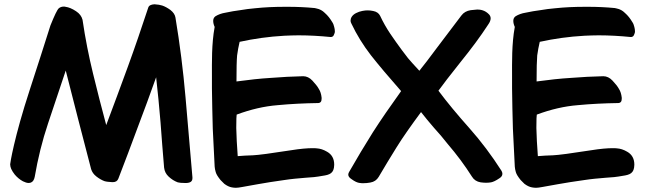

<svg xmlns="http://www.w3.org/2000/svg" viewBox="-20 -851 3037 894"><path d="M48.8 -38.1C59.6 -25.4 72.3 -14.6 86.9 -6.8C96.7 -2 105.5 1 113.3 1C117.2 1 121.1 0 124 -1C128.9 -2.9 131.8 -5.9 134.8 -9.8C137.7 -14.6 140.6 -20.5 141.6 -27.3C156.2 -112.3 176.8 -196.3 204.1 -277.3C231.4 -359.4 258.8 -441.4 286.1 -522.5C305.7 -445.3 325.2 -369.1 344.7 -293C365.2 -215.8 384.8 -139.6 404.3 -63.5C408.2 -50.8 416 -39.1 428.7 -29.3C441.4 -19.5 453.1 -12.7 465.8 -7.8C474.6 -4.9 486.3 -3.9 502 -2.9H505.9C518.6 -2.9 527.3 -8.8 531.2 -19.5C561.5 -97.7 590.8 -175.8 620.1 -254.9C650.4 -334 678.7 -412.1 707 -491.2C714.8 -421.9 721.7 -351.6 727.5 -281.2C732.4 -210.9 738.3 -140.6 744.1 -70.3C746.1 -53.7 752.9 -40 765.6 -28.3C778.3 -16.6 792 -7.8 807.6 -2C814.5 0 825.2 1 839.8 1H848.6C867.2 0 876 -6.8 876 -21.5V-25.4C865.2 -149.4 854.5 -274.4 843.8 -398.4C833 -522.5 817.4 -646.5 796.9 -769.5C794.9 -782.2 787.1 -793.9 773.4 -804.7C759.8 -814.5 747.1 -821.3 735.4 -825.2C726.6 -828.1 714.8 -830.1 699.2 -831.1C682.6 -830.1 672.9 -825.2 669.9 -814.5C639.6 -722.7 608.4 -630.9 575.2 -540C542 -449.2 508.8 -359.4 474.6 -268.6C453.1 -348.6 432.6 -428.7 413.1 -508.8C393.6 -588.9 377 -671.9 364.3 -758.8C360.4 -774.4 350.6 -788.1 334 -798.8C316.4 -810.5 299.8 -817.4 285.2 -819.3C282.2 -820.3 279.3 -820.3 276.4 -820.3C267.6 -820.3 259.8 -817.4 253.9 -812.5C246.1 -805.7 233.4 -778.3 214.8 -732.4C187.5 -645.5 155.3 -545.9 119.1 -434.6C44.9 -208 27.3 -89.8 27.3 -85.9C27.3 -79.1 29.3 -71.3 32.2 -64.5C36.1 -55.7 42 -46.9 48.8 -38.1Z M1059.6 21.5C1065.4 22.5 1071.3 23.4 1078.1 23.4C1093.8 23.4 1110.4 18.6 1179.7 6.8C1215.8 0 1256.8 -5.9 1303.7 -12.7C1335 -17.6 1368.2 -20.5 1403.3 -23.4C1428.7 -24.4 1455.1 -27.3 1481.4 -32.2C1515.6 -37.1 1535.2 -43.9 1536.1 -83V-85C1536.1 -111.3 1525.4 -131.8 1502.9 -144.5C1486.3 -154.3 1470.7 -159.2 1455.1 -160.2C1449.2 -161.1 1442.4 -161.1 1435.5 -161.1C1411.1 -161.1 1377 -158.2 1335 -151.4C1241.2 -136.7 1181.6 -128.9 1157.2 -127.9C1131.8 -127 1108.4 -126 1086.9 -124C1083 -172.9 1081.1 -216.8 1080.1 -254.9C1080.1 -293 1081.1 -314.5 1082 -317.4C1147.5 -341.8 1210.9 -356.4 1272.5 -361.3C1334 -367.2 1396.5 -370.1 1458 -371.1H1460C1471.7 -371.1 1477.5 -377.9 1477.5 -390.6V-396.5C1475.6 -413.1 1471.7 -425.8 1464.8 -436.5C1458 -449.2 1447.3 -461.9 1434.6 -475.6C1421.9 -489.3 1407.2 -496.1 1391.6 -496.1C1340.8 -495.1 1291 -492.2 1241.2 -488.3C1191.4 -485.4 1138.7 -479.5 1081.1 -471.7C1081.1 -530.3 1082 -570.3 1084 -592.8C1086.9 -614.3 1090.8 -635.7 1095.7 -656.2C1163.1 -670.9 1232.4 -680.7 1303.7 -684.6C1326.2 -685.5 1347.7 -686.5 1370.1 -686.5C1418.9 -686.5 1468.8 -683.6 1518.6 -678.7H1520.5C1525.4 -678.7 1530.3 -680.7 1533.2 -685.5C1536.1 -691.4 1538.1 -696.3 1539.1 -701.2V-706.1C1539.1 -711.9 1538.1 -718.8 1536.1 -725.6C1534.2 -734.4 1531.2 -742.2 1526.4 -749C1517.6 -763.7 1506.8 -778.3 1492.2 -791C1481.4 -801.8 1468.8 -808.6 1454.1 -811.5C1451.2 -812.5 1448.2 -812.5 1445.3 -813.5C1404.3 -817.4 1363.3 -819.3 1323.2 -819.3H1305.7C1258.8 -819.3 1212.9 -817.4 1167 -812.5C1143.6 -810.5 1121.1 -807.6 1098.6 -803.7C1076.2 -800.8 1052.7 -796.9 1030.3 -792C1011.7 -789.1 996.1 -783.2 983.4 -775.4C976.6 -770.5 972.7 -763.7 972.7 -753.9C972.7 -746.1 974.6 -736.3 979.5 -725.6C964.8 -646.5 966.8 -557.6 966.8 -498V-439.5C967.8 -377 968.8 -314.5 970.7 -252C973.6 -189.5 976.6 -130.9 979.5 -75.2C980.5 -67.4 981.4 -58.6 984.4 -49.8C987.3 -39.1 995.1 -27.3 1006.8 -12.7L1024.4 4.9C1036.1 13.7 1047.9 19.5 1059.6 21.5Z M1617.2 -16.6C1631.8 -5.9 1644.5 0 1655.3 1C1661.1 2 1667 2 1672.9 2C1682.6 2 1693.4 1 1704.1 -1C1721.7 -3.9 1734.4 -12.7 1743.2 -27.3C1770.5 -74.2 1798.8 -120.1 1827.1 -166C1855.5 -211.9 1893.6 -265.6 1940.4 -329.1C1959 -305.7 1978.5 -281.2 2000 -256.8C2022.5 -232.4 2043.9 -207 2064.5 -180.7C2085 -156.2 2105.5 -131.8 2124 -106.4C2142.6 -81.1 2161.1 -54.7 2177.7 -28.3C2186.5 -13.7 2200.2 -4.9 2217.8 -2C2226.6 -1 2235.4 0 2243.2 0C2252 0 2259.8 -1 2266.6 -2C2276.4 -3.9 2289.1 -9.8 2304.7 -20.5C2314.5 -26.4 2319.3 -33.2 2319.3 -42C2319.3 -46.9 2317.4 -51.8 2314.5 -56.6C2269.5 -127 2219.7 -193.4 2165 -254.9C2109.4 -317.4 2061.5 -375 2021.5 -428.7C2041 -456.1 2075.2 -500 2124 -561.5C2173.8 -623 2216.8 -680.7 2252.9 -736.3C2260.7 -747.1 2264.6 -756.8 2264.6 -765.6C2264.6 -772.5 2261.7 -779.3 2256.8 -784.2C2238.3 -803.7 2216.8 -806.6 2202.1 -806.6C2197.3 -806.6 2184.6 -804.7 2171.9 -803.7C2153.3 -800.8 2138.7 -793 2127.9 -778.3C2089.8 -728.5 2052.7 -678.7 2015.6 -629.9C1978.5 -580.1 1951.2 -543.9 1932.6 -521.5C1907.2 -548.8 1889.6 -568.4 1879.9 -580.1C1870.1 -592.8 1860.4 -605.5 1851.6 -617.2C1833 -642.6 1814.5 -668 1796.9 -694.3C1779.3 -720.7 1763.7 -748 1750 -777.3C1744.1 -789.1 1733.4 -796.9 1717.8 -799.8C1709 -801.8 1700.2 -802.7 1691.4 -802.7C1678.7 -802.7 1656.2 -799.8 1637.7 -790C1619.1 -780.3 1612.3 -766.6 1612.3 -754.9C1612.3 -751 1613.3 -746.1 1616.2 -741.2C1640.6 -689.5 1670.9 -640.6 1707 -593.8C1743.2 -547.9 1790 -492.2 1847.7 -426.8C1797.9 -357.4 1753.9 -293.9 1715.8 -234.4C1677.7 -173.8 1641.6 -113.3 1606.4 -51.8C1603.5 -46.9 1601.6 -43 1601.6 -38.1C1601.6 -30.3 1606.4 -23.4 1617.2 -16.6Z M2457 21.5C2462.9 22.5 2468.8 23.4 2475.6 23.4C2491.2 23.4 2507.8 18.6 2577.1 6.8C2613.3 0 2654.3 -5.9 2701.2 -12.7C2732.4 -17.6 2765.6 -20.5 2800.8 -23.4C2826.2 -24.4 2852.5 -27.3 2878.9 -32.2C2913.1 -37.1 2932.6 -43.9 2933.6 -83V-85C2933.6 -111.3 2922.9 -131.8 2900.4 -144.5C2883.8 -154.3 2868.2 -159.2 2852.5 -160.2C2846.7 -161.1 2839.8 -161.1 2833 -161.1C2808.6 -161.1 2774.4 -158.2 2732.4 -151.4C2638.7 -136.7 2579.1 -128.9 2554.7 -127.9C2529.3 -127 2505.9 -126 2484.4 -124C2480.5 -172.9 2478.5 -216.8 2477.5 -254.9C2477.5 -293 2478.5 -314.5 2479.5 -317.4C2544.9 -341.8 2608.4 -356.4 2669.9 -361.3C2731.4 -367.2 2793.9 -370.1 2855.5 -371.1H2857.4C2869.1 -371.1 2875 -377.9 2875 -390.6V-396.5C2873 -413.1 2869.1 -425.8 2862.3 -436.5C2855.5 -449.2 2844.7 -461.9 2832 -475.6C2819.3 -489.3 2804.7 -496.1 2789.1 -496.1C2738.3 -495.1 2688.5 -492.2 2638.7 -488.3C2588.9 -485.4 2536.1 -479.5 2478.5 -471.7C2478.5 -530.3 2479.5 -570.3 2481.4 -592.8C2484.4 -614.3 2488.3 -635.7 2493.2 -656.2C2560.5 -670.9 2629.9 -680.7 2701.2 -684.6C2723.6 -685.5 2745.1 -686.5 2767.6 -686.5C2816.4 -686.5 2866.2 -683.6 2916 -678.7H2918C2922.9 -678.7 2927.7 -680.7 2930.7 -685.5C2933.6 -691.4 2935.5 -696.3 2936.5 -701.2V-706.1C2936.5 -711.9 2935.5 -718.8 2933.6 -725.6C2931.6 -734.4 2928.7 -742.2 2923.8 -749C2915 -763.7 2904.3 -778.3 2889.6 -791C2878.9 -801.8 2866.2 -808.6 2851.6 -811.5C2848.6 -812.5 2845.7 -812.5 2842.8 -813.5C2801.8 -817.4 2760.7 -819.3 2720.7 -819.3H2703.1C2656.2 -819.3 2610.4 -817.4 2564.5 -812.5C2541 -810.5 2518.6 -807.6 2496.1 -803.7C2473.6 -800.8 2450.2 -796.9 2427.7 -792C2409.2 -789.1 2393.6 -783.2 2380.9 -775.4C2374 -770.5 2370.1 -763.7 2370.1 -753.9C2370.1 -746.1 2372.1 -736.3 2377 -725.6C2362.3 -646.5 2364.3 -557.6 2364.3 -498V-439.5C2365.2 -377 2366.2 -314.5 2368.2 -252C2371.1 -189.5 2374 -130.9 2377 -75.2C2377.9 -67.4 2378.9 -58.6 2381.8 -49.8C2384.8 -39.1 2392.6 -27.3 2404.3 -12.7L2421.9 4.9C2433.6 13.7 2445.3 19.5 2457 21.5Z"/></svg>

Font: ChillSide Comic
Style: Regular
Weight: 400
Designer: Koroletov, Abay Emes
Version: Version 1.000